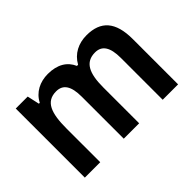

<svg xmlns="http://www.w3.org/2000/svg" viewBox="-96 -810 1067 1067"><g transform="rotate(-45 438.0 -276.5)"><path d="M639 -553C576 -553 521 -526 490 -470H481C458 -523 409 -553 335 -553C273 -553 218 -526 190 -471H183L167 -543H73V0H194V-266C194 -385 218 -452 299 -452C354 -452 379 -412 379 -330V0H500V-283C500 -393 528 -452 605 -452C659 -452 685 -412 685 -329V0H806V-356C806 -492 750 -553 639 -553Z"/></g></svg>

Font: Noto Sans Myanmar SemiCondensed SemiBold
Style: Regular
Weight: 600
Width: 4
Designer: Monotype Design Team
Foundry: Monotype Imaging Inc.
Version: Version 2.107